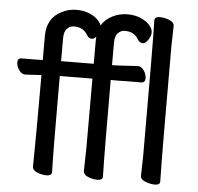

<svg xmlns="http://www.w3.org/2000/svg" viewBox="-52 -767 866 838"><g transform="rotate(5 381.0 -348.5)"><path d="M346 -605Q337 -594 327 -594Q314 -594 305 -608Q287 -641 245 -641Q228 -641 215 -628Q202 -615 202 -585V-485L345 -486V-589Q345 -597 346 -605ZM404 17Q385 17 364 8.5Q343 0 343 -17L345 -116V-421L202 -420Q202 -105 205 1Q205 17 181 17Q162 17 141 8.5Q120 0 120 -17Q122 -116 122 -417L51 -413Q35 -413 23.5 -430Q12 -447 12 -463Q12 -482 30 -482Q104 -482 122 -483V-589Q122 -668 187 -699Q216 -714 250 -714Q284 -714 309.5 -702.5Q335 -691 348 -675Q357 -665 360 -655Q376 -683 409 -699Q439 -714 473 -714Q507 -714 532.5 -702.5Q558 -691 571.5 -675Q585 -659 585 -644Q585 -629 573.5 -611.5Q562 -594 550 -594Q537 -594 528 -608Q510 -641 468 -641Q451 -641 438 -628Q425 -615 425 -585V-487Q451 -487 537 -493Q554 -493 565 -476Q576 -459 576 -443Q576 -423 558 -423Q475 -423 462 -422H425Q425 -105 428 1Q428 17 404 17ZM656 16Q637 16 615 7.5Q593 -1 593 -17L595 -105Q595 -592 592 -699Q592 -714 616 -714Q635 -714 656.5 -705.5Q678 -697 678 -681L676 -592Q676 -105 679 1Q679 16 656 16Z"/></g></svg>

Font: ToneOZ-Pinyin-WenKai-Medium
Style: Medium
Weight: 700
Designer: Fontworks Inc.
Foundry: ToneOZ
Version: Version 0.240331